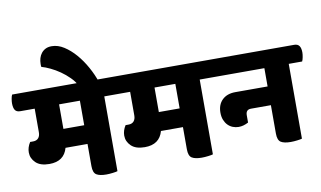

<svg xmlns="http://www.w3.org/2000/svg" viewBox="-121 -1076 2126 1272"><g transform="rotate(-10 941.5 -440.0)"><path d="M140 -124Q79 -124 48.5 -153.5Q18 -183 18 -223Q18 -257 39 -290H59Q82 -290 94.5 -304Q107 -318 107 -344V-502H10Q-15 -502 -25 -517.5Q-35 -533 -35 -563Q-35 -575 -32 -593Q-29 -611 -24 -620H632Q656 -620 666.5 -605Q677 -590 677 -561Q677 -548 673.5 -529.5Q670 -511 665 -502H575V1Q567 4 543 7Q519 10 499 10Q455 10 433 -3.5Q411 -17 411 -62V-211H263Q239 -124 140 -124ZM271 -337H411V-502H271Z M421 -602Q405 -632 378 -659Q351 -686 320 -707.5Q289 -729 256.5 -744.5Q224 -760 198 -767Q197 -772 197 -777Q197 -782 197 -787Q197 -807 202.5 -825.5Q208 -844 219.5 -858.5Q231 -873 248 -881.5Q265 -890 289 -890Q331 -890 371.5 -864Q412 -838 447.5 -797Q483 -756 511.5 -704.5Q540 -653 557 -602Z M782 -124Q721 -124 690.5 -153.5Q660 -183 660 -223Q660 -257 681 -290H701Q724 -290 736.5 -304Q749 -318 749 -344V-502H652Q627 -502 617 -517.5Q607 -533 607 -563Q607 -575 610 -593Q613 -611 618 -620H1274Q1298 -620 1308.5 -605Q1319 -590 1319 -561Q1319 -548 1315.5 -529.5Q1312 -511 1307 -502H1217V1Q1209 4 1185 7Q1161 10 1141 10Q1097 10 1075 -3.5Q1053 -17 1053 -62V-211H905Q881 -124 782 -124ZM913 -337H1053V-502H913Z M1652 -379V-502H1289Q1264 -502 1254 -517.5Q1244 -533 1244 -563Q1244 -575 1247 -593Q1250 -611 1255 -620H1873Q1897 -620 1907.5 -605Q1918 -590 1918 -561Q1918 -548 1914.5 -529.5Q1911 -511 1906 -502H1816V1Q1808 4 1784 7Q1760 10 1740 10Q1696 10 1674 -3.5Q1652 -17 1652 -62V-253H1518Q1483 -253 1483 -215V-166Q1466 -157 1450 -152.5Q1434 -148 1417 -148Q1397 -148 1378 -155.5Q1359 -163 1345 -177.5Q1331 -192 1322.5 -213Q1314 -234 1314 -262Q1314 -316 1346.5 -347.5Q1379 -379 1435 -379Z"/></g></svg>

Font: Baloo
Style: Regular
Weight: 400
Designer: Sarang Kulkarni and Ek Type
Foundry: Ek Type
Version: Version 1.100;PS 1.000;hotconv 1.0.88;makeotf.lib2.5.647800;